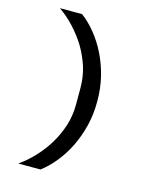

<svg xmlns="http://www.w3.org/2000/svg" viewBox="-130 -847 861 1072"><g transform="rotate(15 300.0 -311.0)"><path d="M417 -311C417 -360 412 -407 401 -452C390 -497 375 -538 356 -577C337 -616 314 -651 289 -682C264 -713 237 -739 209 -760C209 -760 81 -760 81 -760C81 -760 81 -760 81 -760C111 -739 140 -714 167 -685C194 -656 218 -625 239 -591C260 -556 276 -520 289 -481C301 -442 307 -401 307 -359C307 -359 307 -263 307 -263C307 -263 307 -263 307 -263C307 -221 301 -181 289 -142C276 -103 260 -66 239 -32C218 3 194 34 167 63C140 92 111 117 81 138C81 138 209 138 209 138C209 138 209 138 209 138C237 117 264 91 289 60C314 29 337 -6 356 -45C375 -84 390 -126 401 -171C412 -216 417 -262 417 -311C417 -311 417 -311 417 -311Z"/></g></svg>

Font: IBM Plex Mono Mod
Style: SemiBold
Weight: 500
Designer: Mike Abbink, Paul van der Laan, Pieter van Rosmalen
Foundry: Bold Monday
Version: ""